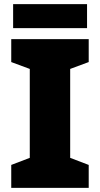

<svg xmlns="http://www.w3.org/2000/svg" viewBox="-20 -902 480 922"><path d="M406 0H34V-110L123 -144V-571L34 -604V-714H406V-604L317 -571V-144L406 -110ZM398 -882V-767H43V-882Z"/></svg>

Font: Noto Sans Georgian Black
Style: Regular
Weight: 900
Designer: Monotype Design Team, Akaki Razmadze
Foundry: Google LLC
Version: Version 2.005; ttfautohint (v1.8.4.7-5d5b)